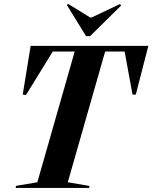

<svg xmlns="http://www.w3.org/2000/svg" viewBox="-20 -926 751 946"><path d="M58 0H420V-10L314 -28L498 -672H594L633 -460H649L711 -700H131L92 -460L108 -458L240 -672H348L164 -28L58 -10ZM404 -748H424L577 -899L571 -906L432 -840H424L317 -906L309 -902Z"/></svg>

Font: Mazius Display Extra Italic
Style: Bold
Weight: 700
Italic angle: -17°
Designer: Alberto Casagrande & Collletttivo
Foundry: Collletttivo
Version: Version 2.000;Glyphs 3.2 (3217)